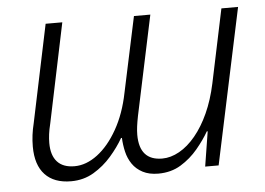

<svg xmlns="http://www.w3.org/2000/svg" viewBox="-44 -588 904 654"><g transform="rotate(-5 408.5 -261.0)"><path d="M174 10Q116 10 85 -23Q54 -56 54 -119Q54 -139 56.5 -158.5Q59 -178 64 -198L134 -532H191L120 -192Q115 -172 113 -156Q111 -140 111 -126Q111 -84 131 -62Q151 -40 190 -40Q230 -40 268.5 -69Q307 -98 337 -151Q367 -204 381 -274L436 -532H492L420 -192Q416 -172 414 -156.5Q412 -141 412 -128Q412 -84 431.5 -62Q451 -40 490 -40Q519 -40 548.5 -56.5Q578 -73 604 -104.5Q630 -136 650 -180Q670 -224 682 -280L735 -532H792L679 0H633L652 -119H649Q633 -91 608 -61Q583 -31 549.5 -10.5Q516 10 472 10Q441 10 419 -1.5Q397 -13 384 -32Q371 -51 365.5 -74.5Q360 -98 359 -122H356Q339 -92 312.5 -61.5Q286 -31 251.5 -10.5Q217 10 174 10Z"/></g></svg>

Font: Noto Sans Display Light
Style: Italic
Weight: 300
Italic angle: -12°
Designer: Monotype Design Team
Foundry: Monotype Imaging Inc.
Version: Version 2.003